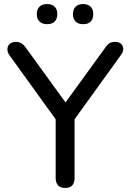

<svg xmlns="http://www.w3.org/2000/svg" viewBox="-20 -918 641 945"><path d="M300 7Q278 7 266 -5.5Q254 -18 254 -42V-365L274 -303L26 -647Q16 -661 16.5 -676.5Q17 -692 28 -702Q39 -712 58 -712Q73 -712 85 -705Q97 -698 108 -682L314 -398H291L497 -682Q508 -699 519 -705.5Q530 -712 547 -712Q565 -712 575.5 -702.5Q586 -693 586.5 -678Q587 -663 575 -647L327 -303L347 -365V-42Q347 7 300 7ZM389 -799Q365 -799 352 -812Q339 -825 339 -849Q339 -872 352 -885Q365 -898 389 -898Q413 -898 426 -885Q439 -872 439 -849Q439 -825 426.5 -812Q414 -799 389 -799ZM212 -799Q188 -799 174.5 -812Q161 -825 161 -849Q161 -872 174.5 -885Q188 -898 212 -898Q236 -898 249 -885Q262 -872 262 -849Q262 -825 249 -812Q236 -799 212 -799Z"/></svg>

Font: Nunito Medium
Style: Regular
Weight: 500
Designer: Vernon Adams
Foundry: Vernon Adams
Version: Version 3.602